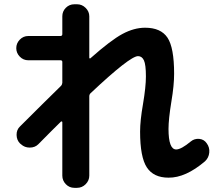

<svg xmlns="http://www.w3.org/2000/svg" viewBox="-20 -817 1040 904"><path d="M113.3 -533.2Q89.8 -533.2 73.2 -550.3Q56.6 -567.4 56.6 -590.3Q56.6 -613.3 73.2 -630.4Q89.8 -647.5 113.3 -647.5H264.6Q272.5 -647.5 273.4 -655.3V-740.2Q273.4 -763.7 290 -780.3Q306.6 -796.9 330.1 -796.9H342.8Q366.2 -796.9 383.3 -779.8Q400.4 -762.7 400.4 -740.2V-544.9Q400.4 -543 402.3 -542Q404.3 -541 406.2 -543Q502 -627.9 556.6 -657.2Q611.3 -686.5 663.1 -686.5Q737.3 -686.5 768.6 -639.6Q799.8 -592.8 799.8 -469.7Q799.8 -415 787.1 -339.8Q773.4 -255.9 773.4 -210Q773.4 -113.3 809.6 -113.3Q833 -113.3 878.9 -151.4Q895.5 -165 918 -163.1Q940.4 -161.1 953.1 -142.6Q967.8 -123 965.3 -98.6Q962.9 -74.2 945.3 -57.6Q853.5 20.5 773.4 19.5Q703.1 19.5 671.4 -28.8Q639.6 -77.1 639.6 -197.3Q639.6 -249 653.3 -327.1Q667 -408.2 667 -457Q667 -512.7 657.7 -532.7Q648.4 -552.7 629.9 -552.7Q591.8 -552.7 406.2 -377.9Q400.4 -372.1 400.4 -363.3V9.8Q400.4 33.2 383.3 50.3Q366.2 67.4 342.8 67.4H330.1Q306.6 67.4 290 50.3Q273.4 33.2 273.4 9.8V-242.2Q273.4 -244.1 270.5 -245.1Q267.6 -246.1 266.6 -244.1Q233.4 -211.9 160.2 -137.7Q144.5 -122.1 120.1 -122.1Q95.7 -122.1 79.1 -137.7L74.2 -141.6Q58.6 -157.2 58.1 -181.6Q57.6 -206.1 74.2 -221.7Q184.6 -332 266.6 -412.1Q272.5 -418 273.4 -426.8V-525.4Q273.4 -533.2 264.6 -533.2Z"/></svg>

Font: Rounded Mgen+ 1m bold
Style: Bold
Weight: 700
Designer: [Source Han Sans]
Ryoko NISHIZUKA  (kana & ideographs); Paul D. Hunt (Latin, Greek & Cyrillic); Wenlong ZHANG  (bopomofo
Version: Version 1.059.20150602